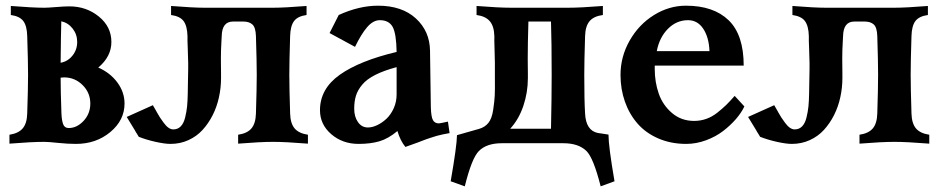

<svg xmlns="http://www.w3.org/2000/svg" viewBox="-20 -511 3364 685"><path d="M138.2 -483.4Q150.4 -483.4 179.7 -485.8Q209 -488.3 227.5 -488.3Q288.1 -488.3 332.8 -451.9Q377.4 -415.5 377.4 -361.3Q377.4 -309.1 330.6 -270Q373 -251.5 398.7 -216.8Q424.3 -182.1 424.3 -141.6Q424.3 -82 373.5 -39.8Q322.8 2.4 251 2.4Q221.7 2.4 187.3 -1.2Q152.8 -4.9 138.2 -4.9Q93.3 -4.9 13.7 1.5V-30.3Q45.9 -35.2 61 -53Q76.2 -70.8 77.1 -106Q80.1 -196.8 80.1 -244.1Q80.1 -291.5 77.1 -382.3Q76.2 -418.5 63.2 -435.8Q50.3 -453.1 18.6 -457.5V-489.7Q97.7 -483.4 138.2 -483.4ZM208.5 -234.9Q205.1 -234.9 196.3 -233.9Q196.3 -186.5 199.2 -106Q200.2 -81.5 205.3 -67.9Q210.4 -54.2 225.1 -54.2Q254.4 -54.2 278.3 -79.8Q302.2 -105.5 302.2 -141.6Q302.2 -180.2 274.7 -207.5Q247.1 -234.9 208.5 -234.9ZM255.4 -361.3Q255.4 -388.2 239.3 -408.9Q223.1 -429.7 198.7 -435.1Q197.3 -392.1 196.3 -287.1Q221.7 -291.5 238.5 -312.5Q255.4 -333.5 255.4 -361.3Z M598.1 -49.3Q614.3 -49.3 624.8 -60.1Q635.3 -70.8 640.4 -91.3Q645.5 -111.8 647.5 -131.3Q649.4 -150.9 649.9 -179.2Q649.9 -195.3 650.6 -222.2Q651.4 -249 651.4 -264.2V-286.6Q651.4 -303.2 649.9 -336.7Q648.4 -370.1 648.9 -382.3Q647.9 -418.5 635 -435.8Q622.1 -453.1 590.3 -457.5V-489.7Q669.4 -483.4 710 -483.4H954.1Q994.6 -483.4 1073.7 -489.7V-457.5Q1042 -453.1 1029.1 -435.8Q1016.1 -418.5 1015.1 -382.3Q1012.2 -291.5 1012.2 -244.1Q1012.2 -196.8 1015.1 -106Q1016.1 -70.8 1031 -53Q1045.9 -35.2 1078.6 -30.3V1.5Q999 -4.9 954.1 -4.9Q909.2 -4.9 829.6 1.5V-30.3Q862.3 -35.2 877.2 -53Q892.1 -70.8 893.1 -106Q896 -196.8 896 -244.1Q896 -291.5 893.1 -382.3Q892.1 -413.1 880.6 -423.6Q869.1 -434.1 848.6 -434.1H811Q772 -434.1 771 -381.8Q771 -378.9 770.5 -372.6Q770 -366.2 770 -362.8V-363.3Q768.1 -331.1 768.1 -303.2Q768.1 -297.9 768.3 -278.3Q768.6 -258.8 768.6 -250V-231.9Q768.6 -197.8 761.2 -164.1Q753.9 -130.4 738.8 -100.3Q723.6 -70.3 702.6 -47.4Q681.6 -24.4 652.1 -11Q622.6 2.4 588.4 2.4Q567.9 2.4 535.2 -4.9Q502.4 -12.2 475.1 -22.9Q473.1 -26.9 468.3 -34.2Q463.4 -41.5 462.9 -42.5H463.4Q448.2 -66.4 432.1 -93.8L525.4 -135.7L539.1 -111.8L538.6 -112.3Q546.4 -98.6 550.8 -91.8Q555.2 -85 564 -73Q572.8 -61 581.3 -55.2Q589.8 -49.3 598.1 -49.3Z M1395 -174.3V-271.5Q1349.6 -259.3 1319.1 -243.9Q1288.6 -228.5 1272.5 -209.2Q1256.3 -189.9 1250 -169.7Q1243.7 -149.4 1243.7 -123Q1243.7 -94.7 1257.1 -75.4Q1270.5 -56.2 1292.5 -56.2Q1308.1 -56.2 1325.7 -64.5Q1343.3 -72.8 1358.9 -87.4Q1374.5 -102.1 1384.8 -125Q1395 -147.9 1395 -174.3ZM1328.6 -490.7Q1414.1 -490.7 1463.6 -445.3Q1513.2 -399.9 1514.2 -330.1L1517.1 -128.9Q1518.1 -93.8 1524.7 -82.3Q1531.2 -70.8 1545.9 -70.8Q1549.3 -70.8 1578.1 -77.1L1584 -36.1Q1572.3 -34.2 1559.8 -31.5Q1547.4 -28.8 1538.6 -26.4Q1529.8 -23.9 1518.1 -20Q1506.3 -16.1 1500.7 -14.2Q1495.1 -12.2 1483.4 -7.6Q1471.7 -2.9 1468.8 -2Q1463.4 0 1426.3 13.2Q1408.2 -8.8 1397.9 -43.5Q1365.2 -16.1 1333.3 -6.8Q1301.3 2.4 1259.3 2.4Q1202.1 2.4 1161.9 -32.2Q1121.6 -66.9 1121.6 -117.7Q1121.6 -194.3 1192.4 -244.4Q1263.2 -294.4 1395 -325.7Q1394 -391.1 1380.9 -415Q1367.7 -439 1335 -439Q1311.5 -439 1290.3 -414.6Q1269 -390.1 1246.6 -343.8L1155.8 -393.1L1188.5 -457.5Q1261.2 -490.7 1328.6 -490.7Z M1610.4 -28.8 1689.5 -51.3Q1710 -57.1 1722.4 -72.5Q1734.9 -87.9 1739.5 -118.9Q1744.1 -149.9 1745.1 -169.9Q1746.1 -189.9 1745.6 -235.4Q1745.6 -252.4 1745.6 -261.2V-286.6Q1745.6 -303.2 1744.4 -336.4Q1743.2 -369.6 1743.7 -382.3Q1742.7 -417.5 1727.5 -435.3Q1712.4 -453.1 1680.2 -457.5V-489.7Q1759.3 -483.4 1804.7 -483.4H2006.3Q2051.3 -483.4 2130.9 -489.7V-457.5Q2098.1 -453.1 2083.3 -435.3Q2068.4 -417.5 2067.4 -382.3Q2064.5 -291.5 2064.5 -244.1Q2064.5 -151.4 2067.4 -106Q2070.3 -45.4 2112.8 -36.6Q2117.2 -36.1 2132.6 -33.7Q2147.9 -31.2 2150.9 -30.8Q2150.9 10.7 2172.4 135.7L2123 153.8Q2097.2 52.2 2072.3 27.8Q2043.9 0 1990.2 0H1770Q1716.3 0 1688.5 27.8Q1663.1 53.2 1638.2 153.8L1587.9 135.7Q1609.9 9.3 1610.4 -28.8ZM1863.3 -231.9Q1863.3 -181.2 1847.2 -133.3Q1831.1 -85.4 1800.3 -51.8H1945.8Q1948.2 -161.6 1948.2 -244.1Q1948.2 -359.4 1945.8 -434.1H1865.2Q1862.8 -352.5 1862.8 -303.2Q1862.8 -297.9 1863 -278.3Q1863.3 -258.8 1863.3 -250Z M2633.3 -276.9H2315.9V-265.1Q2315.9 -217.8 2330.3 -176.8Q2344.7 -135.7 2377.7 -107.7Q2410.6 -79.6 2456.5 -79.6Q2479 -79.6 2499.8 -86.9Q2520.5 -94.2 2539.3 -109.1Q2558.1 -124 2571 -136.7Q2584 -149.4 2601.1 -168.9L2635.7 -131.3Q2625.5 -109.4 2606 -86.7Q2586.4 -64 2560.1 -43.7Q2533.7 -23.4 2498.8 -10.5Q2463.9 2.4 2428.2 2.4Q2373.5 2.4 2328.6 -17.1Q2283.7 -36.6 2254.4 -70.3Q2225.1 -104 2209.5 -148.4Q2193.8 -192.9 2193.8 -243.7Q2193.8 -309.1 2226.6 -366.5Q2259.3 -423.8 2313.2 -457.3Q2367.2 -490.7 2427.2 -490.7Q2525.9 -490.7 2579.6 -438.7Q2633.3 -386.7 2633.3 -276.9ZM2323.2 -328.6H2511.2Q2509.3 -377.9 2489 -408.4Q2468.8 -439 2434.6 -439Q2393.6 -439 2363 -408.2Q2332.5 -377.4 2323.2 -328.6Z M2814.9 -49.3Q2831.1 -49.3 2841.6 -60.1Q2852.1 -70.8 2857.2 -91.3Q2862.3 -111.8 2864.3 -131.3Q2866.2 -150.9 2866.7 -179.2Q2866.7 -195.3 2867.4 -222.2Q2868.2 -249 2868.2 -264.2V-286.6Q2868.2 -303.2 2866.7 -336.7Q2865.2 -370.1 2865.7 -382.3Q2864.7 -418.5 2851.8 -435.8Q2838.9 -453.1 2807.1 -457.5V-489.7Q2886.2 -483.4 2926.8 -483.4H3170.9Q3211.4 -483.4 3290.5 -489.7V-457.5Q3258.8 -453.1 3245.8 -435.8Q3232.9 -418.5 3231.9 -382.3Q3229 -291.5 3229 -244.1Q3229 -196.8 3231.9 -106Q3232.9 -70.8 3247.8 -53Q3262.7 -35.2 3295.4 -30.3V1.5Q3215.8 -4.9 3170.9 -4.9Q3126 -4.9 3046.4 1.5V-30.3Q3079.1 -35.2 3094 -53Q3108.9 -70.8 3109.9 -106Q3112.8 -196.8 3112.8 -244.1Q3112.8 -291.5 3109.9 -382.3Q3108.9 -413.1 3097.4 -423.6Q3085.9 -434.1 3065.4 -434.1H3027.8Q2988.8 -434.1 2987.8 -381.8Q2987.8 -378.9 2987.3 -372.6Q2986.8 -366.2 2986.8 -362.8V-363.3Q2984.9 -331.1 2984.9 -303.2Q2984.9 -297.9 2985.1 -278.3Q2985.4 -258.8 2985.4 -250V-231.9Q2985.4 -197.8 2978 -164.1Q2970.7 -130.4 2955.6 -100.3Q2940.4 -70.3 2919.4 -47.4Q2898.4 -24.4 2868.9 -11Q2839.4 2.4 2805.2 2.4Q2784.7 2.4 2752 -4.9Q2719.2 -12.2 2691.9 -22.9Q2689.9 -26.9 2685.1 -34.2Q2680.2 -41.5 2679.7 -42.5H2680.2Q2665 -66.4 2648.9 -93.8L2742.2 -135.7L2755.9 -111.8L2755.4 -112.3Q2763.2 -98.6 2767.6 -91.8Q2772 -85 2780.8 -73Q2789.6 -61 2798.1 -55.2Q2806.6 -49.3 2814.9 -49.3Z"/></svg>

Font: Flanker
Style: Bold
Weight: 700
Designer: Flanker
Foundry: Flanker
Version: Version 2.021